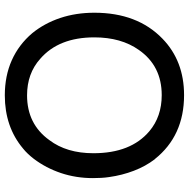

<svg xmlns="http://www.w3.org/2000/svg" viewBox="-13 -768 804 818"><g transform="rotate(90 389.0 -359.0)"><path d="M385.3 -741.2Q558.6 -741.2 657.7 -616.7L657.2 -617.7L658.2 -616.7Q688.5 -577.1 707.5 -527.3Q726.6 -477.5 734.4 -421.9Q736.8 -406.2 737.8 -388.4Q738.8 -370.6 738.8 -353Q738.8 -280.8 717.3 -216.8Q695.8 -152.8 656.7 -101.1Q647 -88.4 635.7 -76.4Q624.5 -64.5 612.3 -54.7L612.8 -55.2Q520.5 22.5 386.2 22.5Q303.2 22.5 236.6 -7.3Q169.9 -37.1 121.1 -94.7Q79.1 -146.5 56.6 -213.6Q34.2 -280.8 34.2 -358.9Q34.2 -542.5 145 -649.4Q239.7 -741.2 385.3 -741.2ZM385.3 -646Q260.7 -646 192.9 -548.8Q139.2 -473.1 139.2 -358.9Q139.2 -207.5 230.5 -128.4Q293 -72.3 386.2 -72.3Q508.8 -72.3 577.1 -167.5Q632.8 -241.2 632.8 -355Q632.8 -514.2 539.1 -593.3Q476.6 -646 385.3 -646Z"/></g></svg>

Font: SolaimanLipi
Style: Bold
Weight: 700
Designer: Solaiman Karim
Foundry: Al Mamun Sumon
Version: Version 2.000